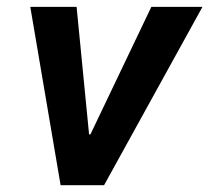

<svg xmlns="http://www.w3.org/2000/svg" viewBox="-20 -543 614 563"><path d="M68.8 -522.9H204.6L241.2 -148.9H245.1L423.8 -522.9H573.7L285.2 0H157.7Z"/></svg>

Font: Reddit Sans Fudge
Style: Bold
Weight: 700
Italic angle: -11.25°
Designer: Stephen Hutchings
Version: Version 1.013